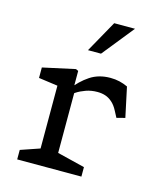

<svg xmlns="http://www.w3.org/2000/svg" viewBox="-118 -897 856 988"><g transform="rotate(15 310.0 -403.0)"><path d="M66.5 -50.5 188.3 -92.3 168.2 -53.5V-448.3L194.3 -416.3L66.5 -434V-489.7L238.5 -527.2L251.8 -521V-432.7L261.5 -425.7V-50.7L239.2 -92.3L408.5 -50.5V0H66.5ZM376.2 -442.2Q343.3 -442.2 315.2 -432.2Q287.2 -422.2 266.8 -408.7Q246.5 -395.2 224 -377L230.5 -418.8Q268.3 -468.7 314.1 -499.1Q359.8 -529.5 422.3 -529.5Q448 -529.5 470.9 -524.1Q493.8 -518.7 515 -508.7L548.8 -350.2L504.2 -338.7L486.8 -371.7Q473 -398.7 455.2 -414.2Q437.5 -429.7 418.4 -435.9Q399.3 -442.2 376.2 -442.2ZM478.2 -806.2H367.3L272.8 -637.2H342.3Z"/></g></svg>

Font: Monaspace Xenon Var ExtraLight
Style: Regular
Weight: 200
Designer: Riley Cran and the Lettermatic Team
Version: Version 1.200 (Monaspace Xenon Var)